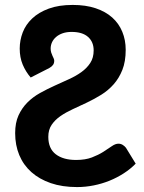

<svg xmlns="http://www.w3.org/2000/svg" viewBox="-20 -751 586 779"><path d="M104.5 -436.5Q84 -460.5 72 -489.2Q60 -518 60 -554Q60 -587.5 72.2 -619.5Q84.5 -651.5 110.8 -676.2Q137 -701 177.8 -716Q218.5 -731 275 -731Q328 -731 368.2 -717.5Q408.5 -704 435.5 -679.8Q462.5 -655.5 476.2 -622Q490 -588.5 490 -549Q490 -501.5 476.5 -467.5Q463 -433.5 441 -408.8Q419 -384 390.8 -366.5Q362.5 -349 333 -335Q303.5 -321 275.2 -308Q247 -295 225 -279.8Q203 -264.5 189.5 -244.5Q176 -224.5 176 -196Q176 -148.5 206.2 -125.2Q236.5 -102 288.5 -102Q326 -102 352.8 -112.2Q379.5 -122.5 399.2 -135Q419 -147.5 433.5 -157.8Q448 -168 460.5 -168Q470 -168 477.8 -163.2Q485.5 -158.5 491 -151.5L530.5 -87Q509.5 -65.5 482.5 -48Q455.5 -30.5 424.8 -18Q394 -5.5 360.5 1.2Q327 8 292.5 8Q232.5 8 186 -8Q139.5 -24 107.2 -52.8Q75 -81.5 58.2 -121.8Q41.5 -162 41.5 -211Q41.5 -253 55.2 -283Q69 -313 91.2 -335.2Q113.5 -357.5 142.2 -373.5Q171 -389.5 200.8 -403Q230.5 -416.5 259.2 -429.5Q288 -442.5 310.2 -458.5Q332.5 -474.5 346.2 -495.5Q360 -516.5 360 -546.5Q360 -581 337.2 -601.2Q314.5 -621.5 270.5 -621.5Q250 -621.5 234.2 -616Q218.5 -610.5 207.8 -601.2Q197 -592 191.2 -579.8Q185.5 -567.5 185.5 -554Q185.5 -545 187.8 -537.8Q190 -530.5 192.8 -524.8Q195.5 -519 197.8 -514Q200 -509 200 -504.5Q200 -494.5 195.2 -487.8Q190.5 -481 180 -475Z"/></svg>

Font: Lato 2
Style: Bold
Weight: 700
Designer: Lukasz Dziedzic with Adam Twardoch and Botio Nikoltchev
Foundry: tyPoland Lukasz Dziedzic
Version: Version 2.015; 2015-08-06; http://www.latofonts.com/